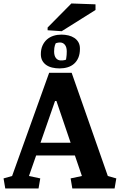

<svg xmlns="http://www.w3.org/2000/svg" viewBox="-33 -1076 684 1096"><path d="M-12.7 -57.6 36.1 -71.3 247.6 -660.6H376L582.5 -71.3L630.9 -57.6L621.1 0H379.9L370.1 -57.6L434.6 -71.3L394.5 -188.5H173.3L132.3 -71.3L196.8 -57.6L187 0H-2.9ZM198.2 -261.2H370.1L289.1 -499.5H281.2ZM200.2 -766.6Q200.2 -794.9 209.7 -815.9Q219.2 -836.9 235.1 -850.8Q251 -864.7 272.2 -871.6Q293.5 -878.4 316.9 -878.4Q338.4 -878.4 357.7 -873.8Q377 -869.1 391.6 -859.4Q406.2 -849.6 414.8 -834.5Q423.3 -819.3 423.3 -797.9Q423.3 -768.1 414.3 -746.8Q405.3 -725.6 389.6 -711.9Q374 -698.2 352.8 -691.9Q331.5 -685.5 307.1 -685.5Q284.7 -685.5 265.1 -690.2Q245.6 -694.8 231.2 -704.8Q216.8 -714.8 208.5 -730Q200.2 -745.1 200.2 -766.6ZM275.9 -782.2Q275.9 -757.3 286.6 -744.1Q297.4 -731 314.5 -731Q321.3 -731 326.4 -731.4Q331.5 -731.9 335.4 -732.9Q339.8 -733.9 343.8 -735.4Q344.7 -740.7 345.7 -748Q346.7 -754.4 347.4 -762.9Q348.1 -771.5 348.1 -782.2Q348.1 -807.1 337.4 -820.3Q326.7 -833.5 309.6 -833.5Q304.2 -833.5 299.8 -832.8Q295.4 -832 292 -831.1Q288.1 -830.1 285.2 -829.1Q282.2 -823.7 280.3 -816.9Q278.3 -811 277.1 -802.2Q275.9 -793.5 275.9 -782.2ZM238.8 -918.9 374.5 -1056.2 512.2 -1051.3V-1019L319.3 -897.9L238.8 -903.3Z"/></svg>

Font: Noticia Text
Style: Bold
Weight: 700
Designer: JM Sole
Foundry: JM Sole
Version: Version 1.003